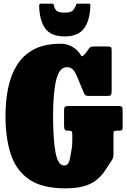

<svg xmlns="http://www.w3.org/2000/svg" viewBox="-20 -1009 695 1049"><path d="M358.5 -430H624.5Q641.5 -430 645.8 -425.8Q650 -421.5 650 -404V-313Q650 -300.5 645.8 -297.8Q641.5 -295 628.5 -295H618.5Q607 -295 603.5 -292.2Q600 -289.5 600 -278V-167Q600 -150 596.2 -142.8Q592.5 -135.5 586 -125.5Q568 -97.5 550 -71.5Q532 -45.5 506 -24.8Q480 -4 439 8Q398 20 335 20Q211 20 140 -28.2Q69 -76.5 39.5 -165Q10 -253.5 10 -375Q10 -458.5 25 -530.5Q40 -602.5 74.5 -656.2Q109 -710 166.8 -740Q224.5 -770 310 -770Q341.5 -770 364.5 -758.8Q387.5 -747.5 401.2 -733.8Q415 -720 418.5 -712.5Q424.5 -699.5 430.8 -702.2Q437 -705 446.5 -717L468 -746Q475 -755 491.5 -755H566.5Q579.5 -755 584.8 -752.2Q590 -749.5 590 -737V-514.5Q590 -498 587 -491.5Q584 -485 567.5 -485H469.5Q448 -485 444.2 -490.5Q440.5 -496 434.5 -510Q416 -553 404.5 -582.5Q393 -612 380.2 -627Q367.5 -642 345 -642Q304.5 -642 287.2 -573Q270 -504 270 -375Q270 -246 283.5 -175.5Q297 -105 330 -105Q352 -105 358.8 -130Q365.5 -155 371 -192Q372.5 -203.5 373.8 -212.2Q375 -221 375 -237V-272Q375 -286.5 372 -290.8Q369 -295 354.5 -295H352.5Q335.5 -295 332.8 -302.8Q330 -310.5 330 -326V-405Q330 -423 335.8 -426.5Q341.5 -430 358.5 -430ZM333 -810Q257.5 -810 226.2 -854.8Q195 -899.5 194 -979.5Q194 -989 205.5 -989H265Q273 -989 274 -981Q276.5 -966 286.5 -953Q296.5 -940 333 -940Q367.5 -940 377.8 -951.5Q388 -963 392.5 -974.5Q395 -981.5 396.8 -985.2Q398.5 -989 407.5 -989H463.5Q471.5 -989 472.8 -986.8Q474 -984.5 473.5 -977Q471.5 -898.5 439.5 -854.2Q407.5 -810 333 -810Z"/></svg>

Font: Besley* Condensed Fatface
Style: Regular
Weight: 900
Width: 3
Designer: Owen Earl
Foundry: indestructible type*
Version: Version 3.000; ttfautohint (v1.8.3)